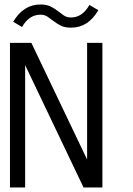

<svg xmlns="http://www.w3.org/2000/svg" viewBox="-20 -826 586 846"><path d="M431.2 0H348.1L90.8 -539.1V0H23.9V-637.2H118.2L363.8 -123V-637.2H431.2ZM413.1 -781.2Q369.1 -704.1 293 -704.1Q265.1 -704.1 247.6 -713.1Q230 -722.2 216.6 -732.7Q203.1 -743.2 189.9 -752.2Q176.8 -761.2 158.2 -761.2Q107.9 -761.2 77.1 -707L38.1 -730Q83 -806.2 158.2 -806.2Q186 -806.2 203.6 -797.1Q221.2 -788.1 234.6 -777.6Q248 -767.1 261 -758.1Q273.9 -749 293 -749Q342.8 -749 374 -804.2Z"/></svg>

Font: Anonymous Pro
Style: Regular
Weight: 400
Monospace: yes
Designer: Mark Simonson
Version: Version 1.002